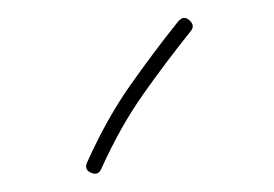

<svg xmlns="http://www.w3.org/2000/svg" viewBox="-20 -752 300 210"><path d="M187 -730Q193.8 -724.1 188.5 -717.8Q161.1 -683.6 136.5 -648.7Q111.8 -613.8 90.8 -567.4Q87.4 -559.6 79.6 -563Q71.8 -566.4 75.2 -574.2Q96.7 -622.1 122.1 -658.2Q147.5 -694.3 174.8 -728.5Q180.7 -735.4 187 -730Z"/></svg>

Font: Mikhak-FD Thin
Style: Regular
Weight: 100
Designer: Amin Abedi
Version: Version 3.2